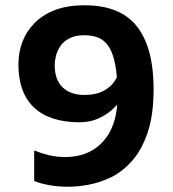

<svg xmlns="http://www.w3.org/2000/svg" viewBox="-20 -699 657 730"><path d="M241 11Q198 11 164.5 4.5Q131 -2 110 -11V-127Q137 -116 165.5 -109Q194 -102 230 -102Q259 -102 287.5 -109.5Q316 -117 341 -134Q366 -151 385.5 -178Q405 -205 416 -244Q427 -283 427 -334Q427 -408 418 -454Q409 -500 392 -524Q375 -548 352 -556.5Q329 -565 301 -565Q267 -565 244.5 -553.5Q222 -542 210 -524.5Q198 -507 193 -487.5Q188 -468 188 -451Q188 -396 218 -367Q248 -338 301 -338Q338 -338 365 -349.5Q392 -361 409 -381.5Q426 -402 433 -427L459 -356Q453 -340 439 -319Q425 -298 403 -279Q381 -260 350.5 -247Q320 -234 280 -234Q167 -235 108.5 -291Q50 -347 50 -454Q50 -500 65.5 -540.5Q81 -581 112.5 -612.5Q144 -644 191 -661.5Q238 -679 301 -679Q438 -679 501 -598Q564 -517 564 -361Q564 -261 541 -194Q518 -127 481 -86Q444 -45 401 -24.5Q358 -4 316 3.5Q274 11 241 11Z"/></svg>

Font: Maven Pro SemiBold
Style: Regular
Weight: 600
Designer: Joe Prince
Foundry: Joe Prince
Version: Version 2.103